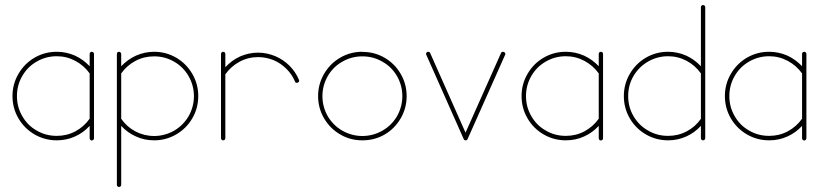

<svg xmlns="http://www.w3.org/2000/svg" viewBox="-20 -554 3248 758"><path d="M204.1 -349.6C172.4 -349.6 143.1 -341.8 116.2 -326.2C89.4 -310.5 68.4 -289.1 52.7 -262.2C37.1 -235.4 29.3 -206.1 29.3 -174.8C29.3 -143.1 37.1 -113.8 52.7 -86.9C68.4 -60.1 89.4 -39.1 116.2 -23.4C143.1 -7.8 172.4 0 204.1 0C229.5 0 253.4 -4.9 275.9 -15.1C298.3 -24.9 317.4 -39.1 334 -57.1V-8.8V-8.3C334 -5.9 334.5 -3.9 336.4 -2C337.9 0 339.8 0.5 342.3 0.5C344.7 0.5 346.7 0 348.6 -2C350.1 -3.9 351.1 -5.9 351.1 -8.3V-8.8V-81.5V-82V-82.5V-83V-83.5V-266.1V-266.6V-267.6V-340.8C351.1 -343.3 350.1 -345.2 348.6 -347.2C346.7 -348.6 344.7 -349.6 342.3 -349.6C339.8 -349.6 337.9 -348.6 336.4 -347.2C334.5 -345.2 334 -343.3 334 -340.8V-292.5C317.4 -310.1 298.3 -324.2 275.9 -334.5C253.4 -344.2 229.5 -349.6 204.1 -349.6ZM204.1 -332C230.5 -332 254.9 -325.7 277.8 -313.5C300.3 -301.3 319.3 -284.7 334 -264.2V-85.4C319.3 -64.5 300.3 -47.9 277.8 -35.6C254.9 -23.4 230.5 -17.6 204.1 -17.6C175.3 -17.6 148.9 -24.4 125 -38.6C100.6 -52.2 81.5 -71.3 67.9 -95.7C53.7 -119.6 46.9 -146 46.9 -174.8C46.9 -203.1 53.7 -229.5 67.9 -253.9C81.5 -277.8 100.6 -296.9 125 -311C148.9 -324.7 175.3 -332 204.1 -332Z M449.7 -349.6C447.3 -349.6 445.3 -348.6 443.8 -347.2C441.9 -345.2 441.4 -343.3 441.4 -340.8V-268.6V-266.6V-265.1V-84.5V-82.5V-81.1V175.3C441.4 178.2 441.9 180.2 443.8 181.6C445.3 183.6 447.3 184.1 449.7 184.1C452.1 184.1 454.1 183.6 456.1 181.6C457.5 180.2 458.5 178.2 458.5 175.3V-57.1C475.1 -39.1 494.6 -24.9 517.1 -15.1C539.6 -4.9 563 0 588.4 0C619.6 0 648.9 -7.8 675.8 -23.4C702.6 -39.1 723.6 -60.1 739.3 -86.9C754.9 -113.8 762.7 -143.1 762.7 -174.8C762.7 -206.1 754.9 -235.4 739.3 -262.2C723.6 -289.1 702.6 -310.5 675.8 -326.2C648.9 -341.8 619.6 -349.6 588.4 -349.6C563 -349.6 539.6 -344.2 517.1 -334.5C494.6 -324.2 475.1 -310.1 458.5 -292.5V-340.8C458.5 -343.3 457.5 -345.2 456.1 -346.7C454.1 -348.6 452.1 -349.6 449.7 -349.6ZM588.4 -331.5C616.7 -331.5 643.1 -324.7 667.5 -310.5C691.4 -296.9 710.4 -277.8 724.6 -253.4C738.3 -229.5 745.6 -203.1 745.6 -174.3C745.6 -146 738.3 -119.6 724.6 -95.2C710.4 -71.3 691.4 -52.2 667.5 -38.1C643.1 -24.4 616.7 -17.1 588.4 -17.1C562 -17.1 537.1 -23.4 514.6 -35.2C491.7 -47.4 473.1 -64 458.5 -85V-264.2C473.1 -284.7 491.7 -301.3 514.6 -313.5C537.1 -325.7 562 -331.5 588.4 -331.5Z M860.8 -349.6C858.4 -349.6 856.4 -348.6 855 -347.2C853 -345.2 852.5 -343.3 852.5 -341.3V-340.8V-264.6V-263.2V-262.2V-8.8C852.5 -6.3 853 -4.4 855 -2.4C856.4 -0.5 858.4 0 860.8 0C863.3 0 865.2 -0.5 867.2 -2.4C868.7 -4.4 869.6 -6.3 869.6 -8.8V-260.7C884.3 -281.2 902.8 -297.9 925.3 -310.1C947.8 -322.3 972.7 -328.6 999 -328.6C1020.5 -328.6 1041 -324.2 1060.5 -316.4C1079.1 -308.6 1095.7 -296.9 1110.8 -282.2C1125.5 -267.6 1136.7 -251 1144.5 -232.4C1145.5 -228.5 1148.4 -227.1 1152.3 -227.1C1154.3 -227.1 1156.2 -227.5 1158.2 -229.5C1160.2 -231 1161.1 -232.9 1161.1 -235.4C1161.1 -236.8 1160.6 -237.8 1160.2 -238.8C1151.4 -259.8 1139.2 -278.3 1123 -294.4C1106.4 -311 1087.9 -323.2 1067.4 -332C1044.9 -341.3 1022 -346.2 999 -346.2C973.6 -346.2 950.2 -340.8 927.7 -331.1C905.3 -320.8 886.2 -306.6 869.6 -288.6V-340.8V-341.3C869.6 -343.3 868.7 -345.2 867.2 -347.2C865.2 -348.6 863.3 -349.6 860.8 -349.6Z M1410.6 -349.6C1378.9 -349.6 1349.6 -341.8 1322.8 -326.2C1295.9 -310.5 1274.9 -289.1 1259.3 -262.2C1243.7 -235.4 1235.8 -206.1 1235.8 -174.8C1235.8 -143.1 1243.7 -113.8 1259.3 -86.9C1274.9 -60.5 1295.9 -39.1 1322.8 -23.4C1349.1 -7.8 1378.4 0 1410.2 0H1410.6C1442.4 0 1471.7 -7.3 1498.5 -22.9C1525.4 -38.6 1546.4 -60.1 1562 -86.9C1577.6 -113.8 1585.4 -143.1 1585.4 -174.3C1585.4 -206.1 1577.6 -235.4 1562 -262.2C1546.4 -289.1 1525.4 -310.1 1499 -325.7C1472.2 -341.3 1442.9 -349.1 1411.1 -349.1ZM1410.6 -331.5C1439 -331.5 1465.3 -324.7 1489.7 -310.5C1514.2 -296.9 1533.2 -277.8 1547.4 -253.4C1561 -229.5 1568.4 -203.1 1568.4 -174.3C1568.4 -146 1561 -119.6 1547.4 -95.2C1533.2 -71.3 1514.2 -52.2 1489.7 -38.1C1465.3 -24.4 1439 -17.1 1410.6 -17.1C1382.3 -17.1 1356 -24.4 1331.5 -38.1C1307.1 -52.2 1288.1 -71.3 1273.9 -95.2C1260.3 -119.6 1252.9 -146 1252.9 -174.3C1252.9 -203.1 1260.3 -229.5 1273.9 -253.4C1288.1 -277.8 1307.1 -296.9 1331.5 -310.5C1356 -324.7 1382.3 -331.5 1410.6 -331.5Z M1670.4 -349.6C1668 -349.6 1666 -348.6 1664.6 -347.2C1662.6 -345.2 1662.1 -343.3 1662.1 -340.8C1662.1 -339.4 1662.1 -338.4 1663.1 -337.4L1810.5 -5.4C1811.5 -1.5 1814.5 0 1818.4 0C1822.3 0 1824.7 -1.5 1826.2 -5.4L1974.1 -337.4C1974.6 -338.4 1975.1 -339.4 1975.1 -340.8C1975.1 -343.3 1974.1 -345.2 1972.2 -347.2C1970.2 -348.6 1968.3 -349.6 1965.8 -349.6C1961.9 -349.6 1959.5 -347.7 1958 -344.7L1817.9 -30.3L1678.2 -344.7C1677.2 -347.7 1674.3 -349.6 1670.4 -349.6Z M2213.9 -349.6C2182.1 -349.6 2152.8 -341.8 2126 -326.2C2099.1 -310.5 2078.1 -289.1 2062.5 -262.2C2046.9 -235.4 2039.1 -206.1 2039.1 -174.8C2039.1 -143.1 2046.9 -113.8 2062.5 -86.9C2078.1 -60.1 2099.1 -39.1 2126 -23.4C2152.8 -7.8 2182.1 0 2213.9 0C2239.3 0 2263.2 -4.9 2285.6 -15.1C2308.1 -24.9 2327.1 -39.1 2343.8 -57.1V-8.8V-8.3C2343.8 -5.9 2344.2 -3.9 2346.2 -2C2347.7 0 2349.6 0.5 2352.1 0.5C2354.5 0.5 2356.4 0 2358.4 -2C2359.9 -3.9 2360.8 -5.9 2360.8 -8.3V-8.8V-81.5V-82V-82.5V-83V-83.5V-266.1V-266.6V-267.6V-340.8C2360.8 -343.3 2359.9 -345.2 2358.4 -347.2C2356.4 -348.6 2354.5 -349.6 2352.1 -349.6C2349.6 -349.6 2347.7 -348.6 2346.2 -347.2C2344.2 -345.2 2343.8 -343.3 2343.8 -340.8V-292.5C2327.1 -310.1 2308.1 -324.2 2285.6 -334.5C2263.2 -344.2 2239.3 -349.6 2213.9 -349.6ZM2213.9 -332C2240.2 -332 2264.6 -325.7 2287.6 -313.5C2310.1 -301.3 2329.1 -284.7 2343.8 -264.2V-85.4C2329.1 -64.5 2310.1 -47.9 2287.6 -35.6C2264.6 -23.4 2240.2 -17.6 2213.9 -17.6C2185.1 -17.6 2158.7 -24.4 2134.8 -38.6C2110.4 -52.2 2091.3 -71.3 2077.6 -95.7C2063.5 -119.6 2056.6 -146 2056.6 -174.8C2056.6 -203.1 2063.5 -229.5 2077.6 -253.9C2091.3 -277.8 2110.4 -296.9 2134.8 -311C2158.7 -324.7 2185.1 -332 2213.9 -332Z M2755.4 -534.2C2752.9 -534.2 2751 -533.2 2749.5 -531.7C2747.6 -529.8 2747.1 -527.8 2747.1 -525.4V-292.5C2730.5 -310.1 2711.4 -324.2 2689 -334.5C2666.5 -344.2 2642.6 -349.6 2617.7 -349.6C2585.9 -349.6 2556.6 -341.8 2529.8 -326.2C2502.9 -310.5 2481.9 -289.1 2466.3 -262.2C2450.7 -235.4 2442.9 -206.1 2442.9 -174.8C2442.9 -143.1 2450.7 -113.8 2466.3 -86.9C2481.9 -60.1 2502.9 -39.1 2529.8 -23.4C2556.6 -7.8 2585.9 0 2617.7 0C2642.6 0 2666.5 -4.9 2689 -15.1C2711.4 -24.9 2730.5 -39.1 2747.1 -57.1V-8.8C2747.1 -6.3 2747.6 -4.4 2749.5 -2.4C2751 -0.5 2752.9 0 2755.4 0C2757.8 0 2759.8 -0.5 2761.7 -2.4C2763.2 -4.4 2764.2 -6.3 2764.2 -8.8V-82.5V-525.4C2764.2 -527.8 2763.2 -529.8 2761.7 -531.7C2759.8 -533.2 2757.8 -534.2 2755.4 -534.2ZM2617.7 -332C2644 -332 2668.5 -325.7 2691.4 -313.5C2713.9 -301.3 2732.4 -284.7 2747.1 -264.2V-85C2732.4 -64 2713.9 -47.4 2691.4 -35.6C2668.5 -23.4 2644 -17.6 2617.7 -17.6C2588.9 -17.6 2562.5 -24.4 2538.6 -38.6C2514.2 -52.2 2495.1 -71.3 2481 -95.7C2466.8 -119.6 2460 -146 2460 -174.8C2460 -203.1 2466.8 -229.5 2481 -253.9C2495.1 -277.8 2514.2 -296.9 2538.6 -311C2562.5 -324.7 2588.9 -332 2617.7 -332Z M3016.6 -349.6C2984.9 -349.6 2955.6 -341.8 2928.7 -326.2C2901.9 -310.5 2880.9 -289.1 2865.2 -262.2C2849.6 -235.4 2841.8 -206.1 2841.8 -174.8C2841.8 -143.1 2849.6 -113.8 2865.2 -86.9C2880.9 -60.1 2901.9 -39.1 2928.7 -23.4C2955.6 -7.8 2984.9 0 3016.6 0C3042 0 3065.9 -4.9 3088.4 -15.1C3110.8 -24.9 3129.9 -39.1 3146.5 -57.1V-8.8V-8.3C3146.5 -5.9 3147 -3.9 3148.9 -2C3150.4 0 3152.3 0.5 3154.8 0.5C3157.2 0.5 3159.2 0 3161.1 -2C3162.6 -3.9 3163.6 -5.9 3163.6 -8.3V-8.8V-81.5V-82V-82.5V-83V-83.5V-266.1V-266.6V-267.6V-340.8C3163.6 -343.3 3162.6 -345.2 3161.1 -347.2C3159.2 -348.6 3157.2 -349.6 3154.8 -349.6C3152.3 -349.6 3150.4 -348.6 3148.9 -347.2C3147 -345.2 3146.5 -343.3 3146.5 -340.8V-292.5C3129.9 -310.1 3110.8 -324.2 3088.4 -334.5C3065.9 -344.2 3042 -349.6 3016.6 -349.6ZM3016.6 -332C3043 -332 3067.4 -325.7 3090.3 -313.5C3112.8 -301.3 3131.8 -284.7 3146.5 -264.2V-85.4C3131.8 -64.5 3112.8 -47.9 3090.3 -35.6C3067.4 -23.4 3043 -17.6 3016.6 -17.6C2987.8 -17.6 2961.4 -24.4 2937.5 -38.6C2913.1 -52.2 2894 -71.3 2880.4 -95.7C2866.2 -119.6 2859.4 -146 2859.4 -174.8C2859.4 -203.1 2866.2 -229.5 2880.4 -253.9C2894 -277.8 2913.1 -296.9 2937.5 -311C2961.4 -324.7 2987.8 -332 3016.6 -332Z"/></svg>

Font: Mill
Style: Thin
Weight: 100
Version: Version 001.000